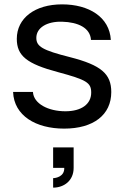

<svg xmlns="http://www.w3.org/2000/svg" viewBox="-20 -575 570 880"><path d="M274 14.5C408.5 14.5 490 -48.5 490 -153C490 -236.5 443.5 -276.5 301 -313C174 -345 146.5 -362 146.5 -401.5C146.5 -447.5 194.5 -477.5 264.5 -475.5C338 -473.5 393.5 -447.5 397 -392H488C482 -497 387.5 -555 264.5 -555C140 -555 57 -492 57 -397C57 -319.5 102.5 -282.5 245.5 -244.5C377.5 -209 398 -196 398 -150.5C398 -97.5 353 -65 279.5 -65C201.5 -65 134 -99.5 131 -153.5H40C44 -44.5 145 14.5 274 14.5ZM223.5 285C273.5 285 317.5 253 317.5 194.5V100.5H223.5V194.5H274.5C276 234 236.5 241.5 223.5 241.5Z"/></svg>

Font: Eudonet Medium
Style: Regular
Weight: 500
Designer: Mikhail Sharanda
Foundry: Mikhail Sharanda
Version: Version 4.503;Glyphs 3.1.2 (3151)